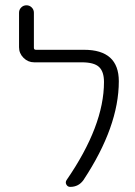

<svg xmlns="http://www.w3.org/2000/svg" viewBox="-20 -735 516 733"><path d="M300.8 -544.9Q433.6 -544.9 433.6 -424.8Q433.6 -252 298.8 -47.9Q280.3 -21.5 248 -21.5Q238.3 -21.5 233.4 -30.3Q228.5 -39.1 234.4 -47.9Q377 -254.9 377 -421.9Q377 -461.9 357.9 -479.5Q338.9 -497.1 292 -497.1H110.4Q86.9 -497.1 69.8 -514.2Q52.7 -531.2 52.7 -554.7V-686.5Q52.7 -698.2 61 -706.5Q69.3 -714.8 81.1 -714.8Q92.8 -714.8 101.1 -706.5Q109.4 -698.2 109.4 -686.5V-552.7Q109.4 -544.9 117.2 -544.9Z"/></svg>

Font: Gen Jyuu Gothic P Light
Style: Regular
Weight: 200
Designer: [Source Han Sans]
Ryoko NISHIZUKA  (kana & ideographs); Paul D. Hunt (Latin, Greek & Cyrillic); Wenlong ZHANG  (bopomofo
Version: Version 1.002.20150607